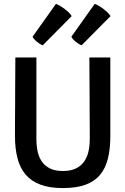

<svg xmlns="http://www.w3.org/2000/svg" viewBox="-20 -959 646 989"><path d="M57.1 -258.8Q57.1 -273.9 57.1 -299.6Q57.1 -325.2 57.4 -356.4Q57.6 -387.7 57.9 -422.6Q58.1 -457.5 58.1 -491.7Q58.6 -571.8 59.1 -663.1H167.5V-242.7Q167.5 -205.1 174.8 -174.8Q182.1 -144.5 198.5 -123Q214.8 -101.6 240.7 -89.8Q266.6 -78.1 304.2 -78.1Q341.3 -78.1 367.7 -89.8Q394 -101.6 410.6 -123Q427.2 -144.5 434.8 -174.8Q442.4 -205.1 442.4 -242.7Q442.4 -253.4 442.4 -277.3Q442.4 -301.3 442.1 -332.8Q441.9 -364.3 441.7 -401.1Q441.4 -438 441.4 -474.6Q440.9 -560.5 440.4 -663.1H548.3V-258.8Q548.3 -192.4 535.9 -142.1Q523.4 -91.8 495.1 -58.1Q466.8 -24.4 419.9 -7.3Q373 9.8 304.2 9.8Q236.3 9.8 189.2 -7.6Q142.1 -24.9 112.8 -58.8Q83.5 -92.8 70.3 -143.1Q57.1 -193.4 57.1 -258.8ZM200.2 -725.6Q192.4 -728.5 184.3 -733.6Q176.3 -738.8 168.9 -744.9Q161.6 -751 156 -757.6Q150.4 -764.2 147.9 -770L268.1 -939Q276.9 -936 289.3 -928.7Q301.8 -921.4 314 -912.1Q326.2 -902.8 335.9 -893.1Q345.7 -883.3 349.1 -876ZM400.4 -725.6Q392.6 -728.5 384.3 -733.6Q376 -738.8 368.7 -744.9Q361.3 -751 355.7 -757.6Q350.1 -764.2 347.7 -770L467.8 -939Q477.1 -936 489.5 -928.7Q502 -921.4 513.9 -912.1Q525.9 -902.8 535.6 -893.1Q545.4 -883.3 549.3 -876Z"/></svg>

Font: Basic
Style: Regular
Weight: 400
Designer: Magnus Gaarde
Foundry: Magnus Gaarde
Version: Version 1.003; ttfautohint (v1.1) -l 6 -r 16 -G 0 -x 16 -D l